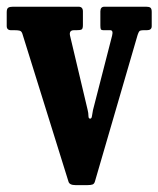

<svg xmlns="http://www.w3.org/2000/svg" viewBox="-21 -540 472 572"><path d="M256 -212 313 -434Q317 -450 307.5 -450H288.5Q280.5 -450 279.2 -453.2Q278 -456.5 278 -464.5V-506Q278 -520 290 -520H414.5Q423.5 -520 427.2 -517Q431 -514 431 -504.5V-462Q431 -450 416.5 -450H407.5Q396.5 -450 394 -446.8Q391.5 -443.5 389 -436L262 0Q260 7.5 255 9.5Q250 11.5 239.5 11.5H204Q186 11.5 183 1L45.5 -440Q43 -447 38 -448.5Q33 -450 23 -450H12Q-1 -450 -1 -462.5V-503.5Q-1 -514 3.5 -517Q8 -520 17.5 -520H213Q226 -520 226 -506V-465Q226 -454 221.8 -452Q217.5 -450 206.5 -450H199.5Q184.5 -450 187.5 -434.5L240 -213Q242.5 -203 242.5 -194.8Q242.5 -186.5 247.5 -186.5Q252 -186.5 253 -194.5Q254 -202.5 256 -212Z"/></svg>

Font: Besley* Condensed Semi
Style: Regular
Weight: 600
Width: 3
Designer: Owen Earl
Foundry: indestructible type*
Version: Version 3.000; ttfautohint (v1.8.3)